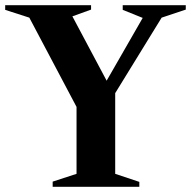

<svg xmlns="http://www.w3.org/2000/svg" viewBox="-22 -720 741 740"><path d="M181 0V-20L273 -50V-308L91 -652L-2 -682V-700H329V-683L257 -657L389 -409L528 -651L451 -682V-700H694V-683L601 -652L422 -361V-50L515 -19V0Z"/></svg>

Font: Wittgenstein
Style: Bold
Weight: 700
Designer: Jörg Drees
Foundry: Jörg Drees
Version: Version 1.303; ttfautohint (v1.8.4.7-5d5b)